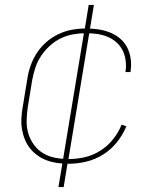

<svg xmlns="http://www.w3.org/2000/svg" viewBox="-20 -653 640 775"><path d="M257 8Q235 8 212.5 5Q190 2 169.5 -5.5Q149 -13 131.5 -25.5Q114 -38 101 -54.5Q88 -71 80 -91Q72 -111 68.5 -133Q65 -155 66.5 -178Q68 -201 72 -223L90 -333Q94 -361 103.5 -388Q113 -415 129 -439.5Q145 -464 167.5 -483.5Q190 -503 216.5 -515.5Q243 -528 271 -533Q299 -538 326 -538Q352 -538 376.5 -534.5Q401 -531 423.5 -522Q446 -513 464 -498Q482 -483 493 -462Q504 -441 507.5 -416Q511 -391 507 -366Q507 -365 507 -364Q507 -363 507 -362H486Q486 -363 486 -364Q486 -365 487 -366Q490 -388 487 -410Q484 -432 474.5 -450.5Q465 -469 449 -483Q433 -497 413 -505Q393 -513 371 -516Q349 -519 326 -519Q301 -519 275.5 -514.5Q250 -510 226 -498.5Q202 -487 181.5 -468.5Q161 -450 146 -427.5Q131 -405 123 -380.5Q115 -356 110 -330L92 -220Q88 -193 87.5 -165.5Q87 -138 94.5 -113.5Q102 -89 117.5 -68Q133 -47 155 -34Q177 -21 203.5 -16Q230 -11 257 -11Q290 -11 322.5 -18.5Q355 -26 384.5 -44.5Q414 -63 436 -90.5Q458 -118 471 -150L490 -143Q476 -109 452 -79Q428 -49 396 -29Q364 -9 328 -0.5Q292 8 257 8ZM216 102 319 -521H330L320 -522L338 -633H359L256 -9H245L255 -8L237 102Z"/></svg>

Font: Iosevka Curly Thin Extended
Style: Italic
Weight: 100
Width: 7
Italic angle: -9°
Monospace: yes
Designer: Belleve Invis
Foundry: Belleve Invis
Version: Version 11.1.0; ttfautohint (v1.8.3)